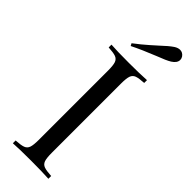

<svg xmlns="http://www.w3.org/2000/svg" viewBox="-255 -771 786 786"><g transform="rotate(45 138.5 -377.5)"><path d="M239.5 -554.8Q210.5 -553.2 197.2 -548.4Q183.9 -543.5 179 -529.8Q174.2 -516.1 174.2 -485.5V-85.5Q174.2 -54.8 179 -41.1Q183.9 -27.4 197.2 -22.6Q210.5 -17.7 239.5 -16.1V0Q202.4 -2.4 137.1 -2.4Q67.7 -2.4 33.9 0V-16.1Q62.9 -17.7 76.2 -22.6Q89.5 -27.4 94.4 -41.1Q99.2 -54.8 99.2 -85.5V-485.5Q99.2 -516.1 94.4 -529.8Q89.5 -543.5 76.2 -548.4Q62.9 -553.2 33.9 -554.8V-571Q67.7 -568.5 137.1 -568.5Q201.6 -568.5 239.5 -571ZM247.6 -754.8Q262.9 -754.8 272.6 -741.1Q277.4 -733.9 277.4 -725.8Q277.4 -708.1 255.6 -694.4Q238.7 -683.9 197.6 -668.5Q137.1 -644.4 93.5 -622.6L87.9 -633.1Q121 -658.1 144.8 -679.4Q168.5 -700.8 174.2 -705.6Q204 -733.9 223.4 -746.8Q236.3 -754.8 247.6 -754.8Z"/></g></svg>

Font: Playfair Display
Style: Regular
Weight: 400
Designer: Claus Eggers Sørensen
Foundry: Claus Eggers Sørensen
Version: Version 1.005; ttfautohint (v1.2) -l 10 -r 42 -G 200 -x 21 -